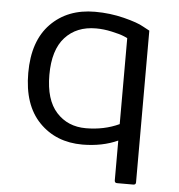

<svg xmlns="http://www.w3.org/2000/svg" viewBox="-52 -599 758 813"><g transform="rotate(5 327.5 -192.5)"><path d="M131.1 -58.1C178.5 -9.3 239.7 15.1 314.9 15.1C371.6 14.8 421.5 4.7 464.8 -15.1V154.8C465.2 161.6 468.6 165 475.1 165H544.9C551.8 164.7 555.2 161.3 555.2 154.8V-490.2L527.8 -504.9C510.6 -515 482.3 -525 442.9 -534.9C403.5 -544.8 362.5 -549.8 319.8 -549.8C242 -549.8 179.3 -525.4 131.6 -476.6C83.9 -427.7 60.1 -358 60.1 -267.3C60.1 -176.7 83.7 -106.9 131.1 -58.1ZM198.5 -426.5C230.9 -462.2 274.7 -480 330.1 -480C351.9 -480 374.2 -477.5 397 -472.4C419.8 -467.4 436.8 -462.6 448 -458C459.2 -453.5 464.8 -450.8 464.8 -450.2V-85C421.9 -65.1 374.7 -55.2 323.2 -55.2C271.8 -55.2 230.1 -72.8 198 -108.2C165.9 -143.5 149.9 -196.5 149.9 -267.1C149.9 -337.7 166.1 -390.9 198.5 -426.5Z"/></g></svg>

Font: Numans
Style: Regular
Weight: 400
Designer: Jovanny Lemonad
Foundry: Jovanny Lemonad
Version: Version 001.001